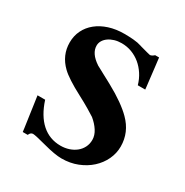

<svg xmlns="http://www.w3.org/2000/svg" viewBox="-160 -804 916 950"><g transform="rotate(30 298.0 -329.0)"><path d="M87.9 -2Q87.4 -7.3 85.4 -21.7Q83.5 -36.1 80.6 -55.4Q77.6 -74.7 74.7 -96.4Q71.8 -118.2 68.8 -138.2Q65.9 -158.2 63.7 -173.6Q61.5 -189 60.5 -195.8H104Q129.4 -117.2 174.8 -76.9Q220.2 -36.6 283.2 -36.6Q308.1 -36.6 330.3 -43.9Q352.5 -51.3 369.4 -64.7Q386.2 -78.1 396 -97.4Q405.8 -116.7 405.8 -140.1Q405.8 -166 389.6 -191.2Q373.5 -216.3 347.2 -237.8Q335 -246.1 306.6 -262.9Q278.3 -279.8 240.2 -299.8Q198.2 -321.8 168.2 -341.3Q138.2 -360.8 122.1 -376.5Q67.4 -429.2 67.4 -502Q67.4 -540 82.8 -571.5Q98.1 -603 126.5 -626Q154.8 -648.9 194.1 -661.6Q233.4 -674.3 281.7 -674.3Q308.1 -674.3 333.7 -672.1Q359.4 -669.9 379.9 -663.1L384.3 -661.6Q409.2 -654.8 424.8 -650.6Q440.4 -646.5 441.9 -646.5Q447.3 -646.5 453.6 -650.1Q460 -653.8 465.3 -658.7H487.8Q488.3 -655.3 489.7 -642.1Q491.2 -628.9 493.4 -611.3Q495.6 -593.8 497.8 -573.7Q500 -553.7 502.2 -535.9Q504.4 -518.1 505.9 -504.6Q507.3 -491.2 507.8 -486.8H465.3Q456.5 -518.1 439.7 -543.9Q422.9 -569.8 400.4 -588.4Q377.9 -606.9 350.6 -617.2Q323.2 -627.4 293 -627.4Q271 -627.4 252.4 -621.8Q233.9 -616.2 220 -606.4Q206.1 -596.7 198.2 -583.5Q190.4 -570.3 190.4 -555.2Q190.4 -510.7 245.6 -474.1H245.1Q249 -472.2 263.2 -464.4Q277.3 -456.5 293.9 -447.8Q310.5 -439 325 -431.2Q339.4 -423.3 343.8 -420.9Q389.6 -396 425.8 -370.4Q461.9 -344.7 483.9 -322.3Q543.9 -262.7 543.9 -181.6Q543.9 -143.1 527.1 -107.4Q510.3 -71.8 480.2 -44.4Q450.2 -17.1 408.9 -0.7Q367.7 15.6 318.8 15.6Q281.2 15.6 215.8 -2Q150.9 -19.5 137.2 -19.5Q123.5 -19.5 116.2 -2Z"/></g></svg>

Font: XB Niloofar
Style: Bold
Weight: 700
Designer: Behnam
Foundry: Irmug
Version: Version 7.201 2008